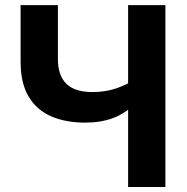

<svg xmlns="http://www.w3.org/2000/svg" viewBox="-20 -748 747 768"><path d="M320.3 -257.5Q243 -257.5 184.9 -282.6Q126.8 -307.7 94.6 -361.5Q62.4 -415.4 62.4 -501.3V-727.5H211.6V-512Q211.6 -446.4 245.2 -413.1Q278.9 -379.8 349.7 -379.8Q403.4 -379.8 447.9 -395.5Q492.4 -411.2 525.2 -434V-336.9Q481 -293.9 432.1 -275.7Q383.3 -257.5 320.3 -257.5ZM492.4 0V-727.5H641.6V0Z"/></svg>

Font: Inter Variable LoSnoCo
Style: Regular
Weight: 400
Designer: Rasmus Andersson
Foundry: rsms
Version: Version 4.000;git-a52131595; featfreeze: case,dlig,ss01,ss02